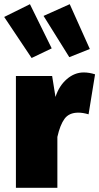

<svg xmlns="http://www.w3.org/2000/svg" viewBox="-34 -897 474 917"><path d="M420 -542 389 -351Q362 -359 340 -359Q296 -359 274.5 -330Q253 -301 240 -243V0H42V-534H215L231 -434Q248 -487 285 -519Q322 -551 366 -551Q392 -551 420 -542ZM109 -877 213 -666 117 -620 -14 -816ZM299 -877 395 -663 297 -624 174 -821Z"/></svg>

Font: Fira Sans Black
Style: Regular
Weight: 900
Designer: Carrois Corporate & Edenspiekermann AG
Foundry: Carrois Corporate GbR & Edenspiekermann AG
Version: Version 4.203